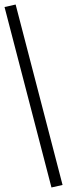

<svg xmlns="http://www.w3.org/2000/svg" viewBox="-28 -768 296 847"><path d="M199 59 -8 -737 41 -748 248 48Z"/></svg>

Font: Nunito Sans 10pt Condensed Light
Style: Regular
Weight: 300
Width: 3
Designer: Vernon Adams
Foundry: Vernon Adams
Version: Version 3.101;gftools[0.9.27]